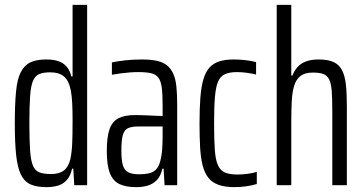

<svg xmlns="http://www.w3.org/2000/svg" viewBox="-20 -763 1500 791"><path d="M171 8Q131 8 105.5 -3.5Q80 -15 66 -44Q52 -73 46.5 -124Q41 -175 41 -255Q41 -334 46 -385.5Q51 -437 65.5 -465.5Q80 -494 105 -506Q130 -518 171 -518Q200 -518 220.5 -511Q241 -504 254.5 -488.5Q268 -473 274 -448H279V-743H339V0H286L282 -68H277Q270 -37 254.5 -20.5Q239 -4 218 2Q197 8 171 8ZM190 -46Q224 -46 243 -60.5Q262 -75 270 -108Q276 -137 277.5 -173Q279 -209 279 -266Q279 -305 277.5 -336.5Q276 -368 272 -389Q264 -431 243.5 -448Q223 -465 187 -465Q159 -465 142 -458Q125 -451 116 -430Q107 -409 104 -367Q101 -325 101 -255Q101 -185 104 -143Q107 -101 116 -80Q125 -59 143 -52.5Q161 -46 190 -46Z M541 8Q498 8 471.5 -5Q445 -18 432.5 -50Q420 -82 420 -141Q420 -198 431 -230Q442 -262 467.5 -275.5Q493 -289 536 -289Q547 -289 561 -288.5Q575 -288 591 -287.5Q607 -287 622 -286Q637 -285 650 -285V-327Q650 -374 646.5 -401.5Q643 -429 632.5 -443Q622 -457 602 -461.5Q582 -466 549 -466Q532 -466 513 -464.5Q494 -463 475.5 -460.5Q457 -458 441 -455V-506Q465 -511 496.5 -514.5Q528 -518 565 -518Q601 -518 626 -512.5Q651 -507 667 -494.5Q683 -482 693 -461Q703 -440 706.5 -408Q710 -376 710 -332V0H658L654 -68H649Q642 -37 625.5 -20.5Q609 -4 587.5 2Q566 8 541 8ZM555 -45Q575 -45 592 -48.5Q609 -52 621 -63Q633 -74 639 -95Q646 -120 648 -146Q650 -172 650 -205V-242H551Q523 -242 507.5 -235Q492 -228 486 -206.5Q480 -185 480 -143Q480 -104 486 -83Q492 -62 508 -53.5Q524 -45 555 -45Z M946 8Q907 8 880.5 -1.5Q854 -11 838.5 -30.5Q823 -50 815 -81Q807 -112 804.5 -155Q802 -198 802 -254Q802 -316 805.5 -361Q809 -406 818 -436.5Q827 -467 843.5 -485Q860 -503 884.5 -510.5Q909 -518 944 -518Q967 -518 992.5 -515Q1018 -512 1035 -507V-456Q1019 -460 997.5 -463Q976 -466 956 -466Q926 -466 907 -457.5Q888 -449 878.5 -427Q869 -405 865.5 -363.5Q862 -322 862 -256Q862 -188 865 -145.5Q868 -103 878.5 -81Q889 -59 908.5 -51.5Q928 -44 958 -44Q979 -44 1001 -47Q1023 -50 1038 -55V-5Q1019 1 994.5 4.5Q970 8 946 8Z M1120 0V-743H1180V-452H1185Q1192 -471 1205 -486Q1218 -501 1239.5 -509.5Q1261 -518 1293 -518Q1331 -518 1354 -507.5Q1377 -497 1389 -474Q1401 -451 1405 -414.5Q1409 -378 1409 -325V0H1349V-306Q1349 -359 1346.5 -390Q1344 -421 1335.5 -437Q1327 -453 1311 -458.5Q1295 -464 1269 -464Q1236 -464 1218 -450Q1200 -436 1192 -410Q1184 -384 1182 -346.5Q1180 -309 1180 -262V0Z"/></svg>

Font: Saira ExtraCondensed
Style: Regular
Weight: 400
Width: 2
Designer: Hector Gatti with collaboration of the Omnibus-Type team
Foundry: Omnibus-Type
Version: Version 1.101